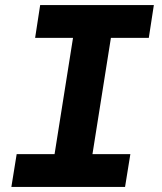

<svg xmlns="http://www.w3.org/2000/svg" viewBox="-20 -740 640 760"><path d="M25 0 46 -130H196L269 -590H119L139 -720H589L569 -590H419L346 -130H496L475 0Z"/></svg>

Font: JetBrains Mono ExtraBold
Style: Italic
Weight: 800
Designer: Philipp Nurullin, Konstantin Bulenkov
Foundry: JetBrains
Version: Version 1.000; ttfautohint (v1.8.3)